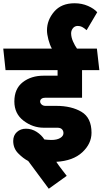

<svg xmlns="http://www.w3.org/2000/svg" viewBox="-31 -978 629 1177"><path d="M284 -120Q318 -120 338 -132Q358 -144 358 -162Q358 -176 349 -185.5Q340 -195 321 -195H237Q170 -195 113.5 -238Q57 -281 57 -356Q57 -434 108.5 -474Q160 -514 236 -514H322V-548H3L-11 -680H287Q274 -703 265.5 -736Q257 -769 257 -792Q257 -855 301 -906.5Q345 -958 426 -958Q471 -958 508.5 -941.5Q546 -925 565 -903L500 -793Q484 -807 472 -813Q460 -819 446 -819Q427 -819 416 -805Q405 -791 405 -774Q405 -750 416.5 -724Q428 -698 441 -680H563L578 -548H472V-379H247Q232 -379 223.5 -372.5Q215 -366 215 -356Q215 -346 224 -337.5Q233 -329 248 -329H314Q407 -329 468.5 -292.5Q530 -256 530 -164Q530 -97 473.5 -44.5Q417 8 314 14Q327 34 351 65Q375 96 378 100L268 179L142 9Q111 -7 80.5 -38Q50 -69 50 -114Q50 -148 72.5 -168.5Q95 -189 128 -189Q164 -189 194 -169.5Q224 -150 241 -123Q251 -122 262.5 -121Q274 -120 284 -120Z"/></svg>

Font: Palanquin Dark SemiBold
Style: Regular
Weight: 600
Designer: Pria Ravichandran
Version: Version 1.001